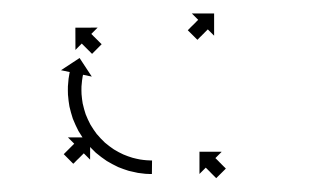

<svg xmlns="http://www.w3.org/2000/svg" viewBox="-20 -397 458 283"><path d="M298.5 -134.6C298.6 -134.5 298.7 -134.5 298.7 -134.4L312.9 -148.5C312.8 -148.6 312.8 -148.6 312.7 -148.7C312.5 -148.9 312.4 -149 312.2 -149.2C312 -149.4 311.7 -149.7 311.5 -150C311.1 -150.3 310.8 -150.6 310.5 -150.9C310.1 -151.3 309.7 -151.7 309.3 -152.1C308.9 -152.5 308.4 -153 308 -153.4C307.5 -153.9 307.1 -154.4 306.6 -154.8C306.1 -155.3 305.7 -155.8 305.2 -156.3C304.7 -156.7 304.2 -157.2 303.7 -157.7C303.3 -158.2 302.8 -158.6 302.4 -159.1C301.9 -159.5 301.5 -160 301.1 -160.4C300.7 -160.8 300.3 -161.2 299.9 -161.6C299.6 -161.9 299.2 -162.2 298.9 -162.6C298.7 -162.8 298.4 -163.1 298.1 -163.3C298 -163.5 297.8 -163.7 297.7 -163.8C297.6 -163.9 297.5 -163.9 297.5 -164L306.8 -173.3L274 -173.4L274 -140.6L283.3 -149.9C283.4 -149.8 283.4 -149.8 283.5 -149.7C283.6 -149.5 283.8 -149.4 284 -149.2C284.2 -149 284.5 -148.7 284.7 -148.5C285.1 -148.1 285.4 -147.8 285.7 -147.5C286.1 -147.1 286.5 -146.7 286.9 -146.3C287.3 -145.9 287.8 -145.4 288.2 -145C288.6 -144.5 289.1 -144.1 289.6 -143.6C290.1 -143.1 290.5 -142.6 291 -142.1C291.5 -141.7 292 -141.2 292.4 -140.7C292.9 -140.2 293.4 -139.8 293.8 -139.3C294.3 -138.9 294.7 -138.4 295.1 -138C295.5 -137.6 295.9 -137.2 296.3 -136.8C296.6 -136.5 297 -136.2 297.3 -135.8C297.5 -135.6 297.8 -135.3 298 -135.1C298.2 -134.9 298.4 -134.8 298.5 -134.6ZM115.5 -317.8C115.6 -317.8 115.6 -317.7 115.7 -317.6L129.8 -331.8C129.8 -331.9 129.7 -331.9 129.6 -332C129.5 -332.1 129.3 -332.3 129.2 -332.5C128.9 -332.7 128.7 -333 128.4 -333.2C128.1 -333.5 127.8 -333.9 127.4 -334.2C127.1 -334.6 126.7 -334.9 126.3 -335.3C125.9 -335.7 125.4 -336.2 125 -336.6C124.6 -337.1 124.1 -337.5 123.6 -338C123.2 -338.4 122.7 -338.9 122.2 -339.4C121.7 -339.9 121.3 -340.3 120.8 -340.8C120.3 -341.3 119.9 -341.7 119.4 -342.2C119 -342.6 118.6 -343 118.1 -343.4C117.8 -343.8 117.4 -344.2 117 -344.6C116.7 -344.9 116.3 -345.2 116 -345.6C115.8 -345.8 115.5 -346.1 115.3 -346.3C115.1 -346.5 114.9 -346.6 114.8 -346.8C114.7 -346.8 114.7 -346.9 114.6 -347L123.9 -356.3L91.1 -356.2L91.2 -323.4L100.5 -332.8C100.6 -332.7 100.6 -332.7 100.7 -332.6C100.8 -332.4 101 -332.3 101.2 -332.1C101.4 -331.9 101.7 -331.6 101.9 -331.4C102.2 -331.1 102.6 -330.7 102.9 -330.4C103.3 -330 103.6 -329.7 104 -329.3C104.5 -328.8 104.9 -328.4 105.3 -328C105.8 -327.5 106.2 -327.1 106.7 -326.6C107.2 -326.2 107.6 -325.7 108.1 -325.2C108.6 -324.7 109 -324.3 109.5 -323.8C110 -323.3 110.4 -322.9 110.9 -322.4C111.3 -322 111.7 -321.6 112.2 -321.2C112.6 -320.8 112.9 -320.4 113.3 -320C113.7 -319.7 114 -319.4 114.3 -319C114.5 -318.8 114.8 -318.5 115 -318.3C115.2 -318.1 115.4 -318 115.5 -317.8ZM74.1 -169.9C74.1 -169.9 74 -169.8 73.9 -169.8L88 -155.6C88.1 -155.7 88.2 -155.7 88.2 -155.8C88.4 -155.9 88.5 -156.1 88.7 -156.3C89 -156.5 89.2 -156.8 89.5 -157C89.8 -157.3 90.1 -157.7 90.5 -158C90.9 -158.4 91.2 -158.8 91.6 -159.2C92.1 -159.6 92.5 -160 92.9 -160.5C93.4 -160.9 93.9 -161.4 94.3 -161.9C94.8 -162.3 95.3 -162.8 95.8 -163.3C96.3 -163.8 96.7 -164.3 97.2 -164.7C97.7 -165.2 98.2 -165.7 98.6 -166.1C99.1 -166.6 99.5 -167 99.9 -167.4C100.3 -167.8 100.7 -168.2 101.1 -168.6C101.4 -168.9 101.8 -169.2 102.1 -169.6C102.3 -169.8 102.6 -170.1 102.8 -170.3C103 -170.5 103.2 -170.7 103.3 -170.8C103.4 -170.9 103.5 -170.9 103.5 -171L112.8 -161.7L112.9 -194.4L80.1 -194.5L89.4 -185.2C89.3 -185.1 89.3 -185.1 89.2 -185C89.1 -184.8 88.9 -184.7 88.7 -184.5C88.5 -184.3 88.2 -184 88 -183.7C87.6 -183.4 87.3 -183.1 87 -182.8C86.6 -182.4 86.2 -182 85.8 -181.6C85.4 -181.2 84.9 -180.7 84.5 -180.3C84 -179.8 83.6 -179.4 83.1 -178.9C82.6 -178.4 82.1 -177.9 81.7 -177.5C81.2 -177 80.7 -176.5 80.2 -176C79.8 -175.6 79.3 -175.1 78.8 -174.6C78.4 -174.2 78 -173.8 77.5 -173.3C77.1 -173 76.7 -172.6 76.4 -172.2C76 -171.8 75.7 -171.5 75.4 -171.2C75.1 -170.9 74.9 -170.7 74.6 -170.4C74.4 -170.3 74.3 -170.1 74.1 -169.9ZM257 -352.6C256.9 -352.5 256.8 -352.5 256.8 -352.4L271 -338.3C271 -338.3 271.1 -338.4 271.1 -338.5C271.3 -338.6 271.4 -338.8 271.6 -338.9C271.9 -339.2 272.1 -339.4 272.4 -339.7C272.7 -340 273 -340.4 273.3 -340.7C273.7 -341.1 274.1 -341.5 274.5 -341.9C274.9 -342.3 275.4 -342.7 275.8 -343.2C276.3 -343.6 276.7 -344.1 277.2 -344.5C277.7 -345 278.1 -345.5 278.6 -346C279.1 -346.5 279.6 -346.9 280.1 -347.4C280.5 -347.9 281 -348.3 281.4 -348.8C281.9 -349.2 282.3 -349.7 282.7 -350.1C283.1 -350.5 283.5 -350.9 283.9 -351.3C284.2 -351.6 284.5 -351.9 284.9 -352.3C285.1 -352.5 285.4 -352.8 285.6 -353C285.8 -353.2 286 -353.3 286.1 -353.5C286.2 -353.6 286.2 -353.6 286.3 -353.7L295.6 -344.4L295.6 -377.2L262.8 -377.1L272.1 -367.8C272.1 -367.7 272 -367.7 271.9 -367.6C271.8 -367.5 271.6 -367.3 271.5 -367.1C271.2 -366.9 270.9 -366.6 270.7 -366.4C270.4 -366 270 -365.7 269.7 -365.4C269.3 -365 268.9 -364.6 268.6 -364.2C268.1 -363.8 267.7 -363.4 267.3 -362.9C266.8 -362.5 266.3 -362 265.9 -361.5C265.4 -361 264.9 -360.6 264.5 -360.1C264 -359.6 263.5 -359.1 263 -358.7C262.6 -358.2 262.1 -357.7 261.6 -357.3C261.2 -356.8 260.8 -356.4 260.3 -356C260 -355.6 259.6 -355.2 259.2 -354.8C258.9 -354.5 258.5 -354.1 258.2 -353.8C257.9 -353.6 257.7 -353.3 257.4 -353.1C257.3 -352.9 257.1 -352.7 257 -352.6ZM201.6 -140.5C202.4 -140.5 203.2 -140.5 203.9 -140.5L204.1 -160.5C203.3 -160.5 202.6 -160.5 201.9 -160.5C201.9 -160.5 201.9 -160.5 201.9 -160.5C201.9 -160.5 202 -160.5 202 -160.5C200 -160.6 197.9 -160.7 195.9 -160.8C195.9 -160.8 196 -160.8 196 -160.8C196.1 -160.8 196.1 -160.8 196.1 -160.8C193 -161 189.9 -161.4 186.8 -161.9C186.8 -161.9 186.8 -161.9 186.9 -161.9C187 -161.8 187.1 -161.8 187.1 -161.8C183.1 -162.5 179.1 -163.5 175.1 -164.5C175.1 -164.5 175.2 -164.5 175.3 -164.4C175.4 -164.4 175.5 -164.4 175.5 -164.4C170.9 -165.8 166.3 -167.4 161.9 -169.3C161.9 -169.3 162 -169.2 162.1 -169.2C162.2 -169.1 162.3 -169.1 162.3 -169.1C157.4 -171.3 152.6 -173.9 148 -176.7C148 -176.7 148.1 -176.6 148.2 -176.5C148.3 -176.4 148.4 -176.4 148.4 -176.4C143.6 -179.6 139 -183.1 134.6 -186.8C134.6 -186.8 134.7 -186.7 134.8 -186.6C134.9 -186.5 135 -186.4 135 -186.4C130.7 -190.5 126.5 -194.8 122.7 -199.4C122.7 -199.4 122.8 -199.3 122.9 -199.2C122.9 -199 123 -198.9 123 -198.9C119.4 -203.7 116.1 -208.6 113 -213.8C113 -213.8 113.1 -213.6 113.2 -213.5C113.2 -213.4 113.3 -213.3 113.3 -213.3C110.6 -218.4 108.2 -223.7 106.1 -229C106.1 -229 106.2 -228.9 106.2 -228.8C106.2 -228.7 106.3 -228.5 106.3 -228.5C104.6 -233.7 103.1 -238.9 102 -244.1C102 -244.1 102 -244 102 -243.9C102 -243.8 102 -243.7 102 -243.7C101.2 -248.4 100.6 -253.2 100.2 -258.1C100.2 -258.1 100.2 -258 100.2 -257.8C100.2 -257.7 100.2 -257.6 100.2 -257.6C100 -261.7 100 -265.8 100.1 -269.9C100.1 -269.9 100.1 -269.8 100.1 -269.7C100.1 -269.6 100.1 -269.6 100.1 -269.6C100.3 -272.7 100.6 -275.8 101 -279C101 -279 101 -278.9 101 -278.8C101 -278.8 101 -278.7 101 -278.7C101.2 -280.7 101.6 -282.7 101.9 -284.7C101.9 -284.7 101.9 -284.7 101.9 -284.7C101.9 -284.6 101.9 -284.6 101.9 -284.6C102.1 -285.3 102.2 -286 102.4 -286.8L115.3 -284.1L97.3 -311.5L69.9 -293.5L82.8 -290.8C82.6 -290.1 82.5 -289.3 82.3 -288.5C82.3 -288.5 82.3 -288.5 82.3 -288.5C82.3 -288.4 82.3 -288.4 82.3 -288.4C81.9 -286.2 81.5 -283.9 81.2 -281.7C81.2 -281.7 81.2 -281.6 81.2 -281.5C81.1 -281.5 81.1 -281.4 81.1 -281.4C80.7 -277.9 80.4 -274.4 80.2 -270.9C80.2 -270.9 80.2 -270.8 80.2 -270.7C80.1 -270.6 80.1 -270.5 80.1 -270.5C80 -266 80 -261.4 80.2 -256.8C80.2 -256.8 80.2 -256.7 80.2 -256.6C80.3 -256.5 80.3 -256.4 80.3 -256.4C80.7 -251 81.4 -245.6 82.3 -240.3C82.3 -240.3 82.4 -240.1 82.4 -240C82.4 -239.9 82.4 -239.8 82.4 -239.8C83.8 -233.9 85.4 -228 87.3 -222.2C87.3 -222.2 87.4 -222.1 87.4 -222C87.4 -221.9 87.5 -221.7 87.5 -221.7C89.9 -215.7 92.6 -209.8 95.6 -204C95.6 -204 95.6 -203.9 95.7 -203.8C95.8 -203.6 95.9 -203.5 95.9 -203.5C99.3 -197.8 103 -192.2 107.1 -186.8C107.1 -186.8 107.2 -186.7 107.3 -186.6C107.4 -186.5 107.5 -186.4 107.5 -186.4C111.8 -181.3 116.4 -176.4 121.3 -171.8C121.3 -171.8 121.4 -171.7 121.5 -171.7C121.6 -171.6 121.7 -171.5 121.7 -171.5C126.7 -167.3 131.9 -163.4 137.3 -159.8C137.3 -159.8 137.4 -159.7 137.5 -159.6C137.6 -159.5 137.8 -159.5 137.8 -159.5C143 -156.4 148.4 -153.5 153.9 -150.9C153.9 -150.9 154 -150.9 154.1 -150.8C154.2 -150.8 154.3 -150.7 154.3 -150.7C159.3 -148.7 164.5 -146.8 169.7 -145.2C169.7 -145.2 169.8 -145.2 169.9 -145.2C170 -145.2 170.1 -145.1 170.1 -145.1C174.5 -144 179 -143 183.6 -142.1C183.6 -142.1 183.6 -142.1 183.7 -142.1C183.8 -142.1 183.9 -142.1 183.9 -142.1C187.4 -141.6 190.9 -141.1 194.4 -140.8C194.4 -140.8 194.5 -140.8 194.5 -140.8C194.6 -140.8 194.7 -140.8 194.7 -140.8C196.9 -140.7 199.2 -140.6 201.5 -140.5C201.5 -140.5 201.5 -140.5 201.5 -140.5C201.6 -140.5 201.6 -140.5 201.6 -140.5Z"/></svg>

Font: FRB American Cursive Just Arrows Semibold
Style: Italic
Weight: 600
Italic angle: -25°
Version: Version 2.0;Modular Font Editor K font №1